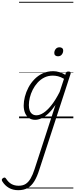

<svg xmlns="http://www.w3.org/2000/svg" viewBox="-210 -1303 828 2115"><path d="M-10 792Q-68 792 -112 766.5Q-156 741 -184 696Q-191 685 -190 676Q-189 667 -177 659Q-165 651 -157.5 653Q-150 655 -144 664Q-117 706 -83 724.5Q-49 743 -5 743Q42 743 73 723Q104 703 127.5 662.5Q151 622 171 560L401 -147Q361 -88 321.5 -51.5Q282 -15 245.5 1Q209 17 178 17Q139 17 110.5 -2Q82 -21 66.5 -57Q51 -93 51 -141Q51 -186 64 -237.5Q77 -289 103 -338.5Q129 -388 168.5 -429Q208 -470 260 -494.5Q312 -519 377 -519Q409 -519 444 -508.5Q479 -498 509 -479L514 -496Q518 -507 524.5 -511Q531 -515 544 -515Q562 -515 566.5 -507.5Q571 -500 567 -488L224 563Q199 643 168 693.5Q137 744 95 768Q53 792 -10 792ZM192 -33Q228 -33 270.5 -61Q313 -89 358 -146Q403 -203 447 -290L495 -435Q458 -456 428.5 -463Q399 -470 372 -470Q320 -470 278 -449Q236 -428 204 -392.5Q172 -357 150.5 -314.5Q129 -272 118.5 -228Q108 -184 108 -146Q108 -111 117 -86Q126 -61 145 -47Q164 -33 192 -33ZM428 -683Q411 -683 399.5 -692Q388 -701 388 -719Q388 -743 403 -762.5Q418 -782 446 -782Q463 -782 474.5 -773Q486 -764 486 -745Q486 -722 471 -702.5Q456 -683 428 -683ZM0 763H598V773H0ZM0 -20H598V0H0ZM0 -505H598V-500H0ZM0 -1283H598V-1273H0Z"/></svg>

Font: Playwrite NL Guides
Style: Regular
Weight: 400
Designer: Veronika Burian, José Scaglione
Foundry: TypeTogether
Version: Version 1.003